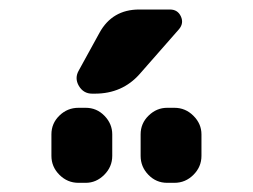

<svg xmlns="http://www.w3.org/2000/svg" viewBox="-20 -990 540 410"><path d="M352.5 -759.8Q376 -759.8 393.1 -742.7Q410.2 -725.6 410.2 -703.1V-657.2Q410.2 -633.8 393.1 -616.7Q376 -599.6 352.5 -599.6H336.9Q313.5 -599.6 296.9 -616.7Q280.3 -633.8 280.3 -657.2V-703.1Q280.3 -726.6 297.4 -743.2Q314.5 -759.8 336.9 -759.8ZM163.1 -759.8Q186.5 -759.8 203.1 -742.7Q219.7 -725.6 219.7 -703.1V-657.2Q219.7 -633.8 202.6 -616.7Q185.5 -599.6 163.1 -599.6H147.5Q124 -599.6 106.9 -616.7Q89.8 -633.8 89.8 -657.2V-703.1Q89.8 -726.6 106.9 -743.2Q124 -759.8 147.5 -759.8ZM342.8 -969.7Q359.4 -969.7 366.2 -955.1Q373 -940.4 362.3 -927.7L278.3 -832Q241.2 -790 182.6 -790H176.8Q158.2 -790 148.4 -806.6Q138.7 -823.2 148.4 -839.8L192.4 -919.9Q219.7 -969.7 277.3 -969.7Z"/></svg>

Font: Rounded Mgen+ 1m bold
Style: Bold
Weight: 700
Designer: [Source Han Sans]
Ryoko NISHIZUKA  (kana & ideographs); Paul D. Hunt (Latin, Greek & Cyrillic); Wenlong ZHANG  (bopomofo
Version: Version 1.059.20150602